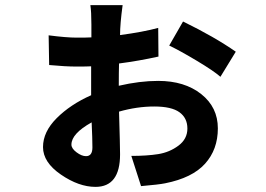

<svg xmlns="http://www.w3.org/2000/svg" viewBox="-20 -659 1040 750"><path d="M459 -639Q449 -566 449 -522Q539 -534 598 -550L599 -438Q522 -421 445 -411Q444 -380 444 -324Q526 -343 598 -343Q701 -343 766 -291.5Q831 -240 831 -157.5Q831 -75 781 -19.5Q731 36 625 57Q601 62 531 68L493 -50Q554 -50 598 -57Q642 -64 677 -90Q712 -116 712 -157Q712 -198 681 -220.5Q650 -243 582.5 -243Q515 -243 445 -223Q449 -87 449 -56Q449 71 353 71Q288 71 218 23Q148 -25 148 -84.5Q148 -144 201.5 -197.5Q255 -251 336 -287V-400Q321 -399 278.5 -399Q236 -399 172 -405L170 -521Q239 -512 280 -512Q321 -512 337 -513V-563Q337 -613 333 -639ZM695 -575Q818 -515 901 -457L841 -359Q815 -382 749 -421.5Q683 -461 641 -481ZM259 -94Q259 -79 279 -64Q299 -49 316 -49Q341 -49 341 -83Q341 -117 338 -181Q259 -137 259 -94Z"/></svg>

Font: Swei Fan Sans CJK TC
Style: Bold
Weight: 700
Version: Version 2.130